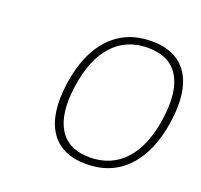

<svg xmlns="http://www.w3.org/2000/svg" viewBox="-122 -837 1021 976"><g transform="rotate(20 388.5 -349.5)"><path d="M207 -350.1Q231 -518.6 317.4 -609.4Q403.8 -700.2 539.1 -700.2Q674.8 -700.2 734.6 -609.6Q794.4 -519 770 -350.1Q745.6 -181.2 659.7 -90.1Q573.7 1 438 1Q302.7 1 242.9 -90.1Q183.1 -181.2 207 -350.1ZM442.9 -37.1Q559.1 -37.1 632.3 -117.4Q705.6 -197.8 727.1 -350.1Q748.5 -502.9 699 -582.5Q649.4 -662.1 533.2 -662.1Q417.5 -662.1 344.5 -582.3Q271.5 -502.4 250 -350.1Q228.5 -197.8 278.1 -117.4Q327.6 -37.1 442.9 -37.1Z"/></g></svg>

Font: Trueno UltraLight
Style: Italic
Weight: 250
Designer: Julieta Ulanovsky
Foundry: Julieta Ulanovsky
Version: Version 3.001b | FøM Fix